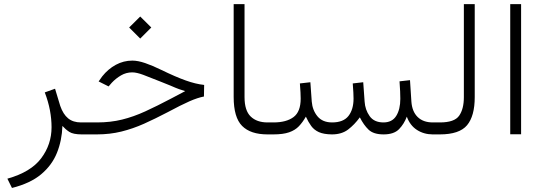

<svg xmlns="http://www.w3.org/2000/svg" viewBox="-20 -658 2658 940"><path d="M285.6 -41.5Q283.2 29.8 258.8 90.3Q234.4 150.9 181.4 195.3Q128.4 239.7 38.6 262.2L16.1 216.8Q130.9 184.6 181.6 116.9Q232.4 49.3 232.4 -35.2Q232.4 -75.2 224.4 -118.2Q216.3 -161.1 199.2 -205.6L249.5 -223.6L274.9 -139.6Q289.1 -98.6 313.5 -78.6Q337.9 -58.6 376.5 -58.6H395.5V0H380.9Q337.9 0 319.1 -12.5Q300.3 -24.9 285.6 -41.5Z M612.3 -523.4 666.5 -577.1 720.7 -523.4 666.5 -469.2ZM376 0V-58.6H455.6Q521 -58.6 577.4 -72.5Q633.8 -86.4 691.4 -112.8Q749 -139.2 817.4 -175.3L886.7 -211.9Q866.2 -218.3 856.4 -221.7Q846.7 -225.1 838.1 -228.8Q829.6 -232.4 813.5 -239.3Q797.4 -246.1 763.7 -259.3Q714.4 -279.3 681.6 -291.5Q648.9 -303.7 627.4 -303.7Q597.7 -303.7 572.3 -288.8Q546.9 -273.9 527.3 -252.9L511.7 -234.9L462.9 -259.3L480.5 -284.2Q509.3 -320.3 547.1 -340.8Q585 -361.3 627.9 -361.3Q655.3 -361.3 690.9 -349.1Q726.6 -336.9 769.5 -315.9Q839.8 -281.7 888.9 -264.2Q938 -246.6 979.5 -242.2L978.5 -185.5Q947.8 -179.7 907.2 -161.9Q866.7 -144 799.3 -107.9Q739.7 -76.7 685.1 -52.2Q630.4 -27.8 574.2 -13.9Q518.1 0 454.1 0Z M1304.2 0H1289.6Q1206.5 0 1165.3 -41.5Q1124 -83 1124 -183.1V-637.7H1177.2V-182.6Q1177.2 -116.7 1207.3 -87.6Q1237.3 -58.6 1289.6 -58.6H1304.2Z M1857.4 -58.6Q1899.9 -58.6 1919.9 -90.6Q1939.9 -122.6 1939.9 -174.3Q1939.9 -189.5 1939 -210.9Q1938 -232.4 1936 -259.8L1987.3 -265.6L1994.1 -160.6Q1997.6 -111.8 2024.7 -85.2Q2051.8 -58.6 2099.1 -58.6H2113.8V0H2099.1Q2055.2 0 2021.2 -22Q1987.3 -43.9 1971.7 -86.9Q1958.5 -51.3 1933.6 -25.6Q1908.7 0 1857.9 0Q1808.6 0 1784.4 -23.2Q1760.3 -46.4 1741.7 -83.5Q1715.3 -47.4 1684.1 -23.7Q1652.8 0 1605 0Q1564.9 -0.5 1541.5 -11Q1518.1 -21.5 1503.9 -40.8Q1489.7 -60.1 1477.5 -86.9Q1461.9 -59.6 1443.4 -40Q1424.8 -20.5 1395.5 -10.3Q1366.2 0 1318.4 0H1284.7V-58.6H1319.3Q1381.8 -58.6 1417 -84.7Q1452.1 -110.8 1452.1 -175.3Q1452.1 -186.5 1451.2 -205.3Q1450.2 -224.1 1448.2 -249.5L1499.5 -255.4L1506.3 -160.6Q1509.8 -118.2 1534.4 -88.4Q1559.1 -58.6 1606 -58.6Q1661.1 -58.6 1686 -90.3Q1710.9 -122.1 1710.9 -175.3Q1710.9 -186.5 1710 -205.1Q1709 -223.6 1707 -249.5L1758.3 -255.4L1765.1 -160.6Q1767.6 -120.6 1789.6 -89.6Q1811.5 -58.6 1857.4 -58.6Z M2094.2 0V-58.6H2133.8Q2205.1 -58.6 2228 -91.6Q2251 -124.5 2251 -182.1V-637.7H2304.2V-182.6Q2304.2 -89.8 2266.6 -44.9Q2229 0 2133.3 0Z M2478 -637.7H2531.2V-0.5H2478Z"/></svg>

Font: Vazir Thin FD-WOL
Style: Thin-FD-WOL
Weight: 100
Designer: Saber Rastikerdar
Foundry: Saber Rastikerdar
Version: Version 30.1.0